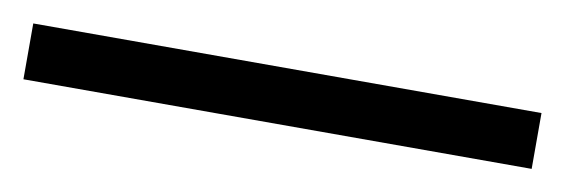

<svg xmlns="http://www.w3.org/2000/svg" viewBox="-32 33 559 190"><g transform="rotate(10 247.5 128.0)"><path d="M-7.8 156.2H502.9V100.1H-7.8Z"/></g></svg>

Font: Cardo
Style: Italic
Weight: 400
Designer: David J. Perry
Foundry: David J. Perry
Version: Version 0.99